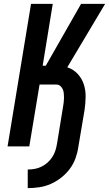

<svg xmlns="http://www.w3.org/2000/svg" viewBox="-20 -755 562 990"><path d="M123 215V119Q140 119 158 116Q176 113 193.5 104.5Q211 96 225 83.5Q239 71 249.5 55Q260 39 265.5 21.5Q271 4 274 -14L305 -204Q307 -215 308.5 -227Q310 -239 310 -250.5Q310 -262 309 -273.5Q308 -285 303.5 -295Q299 -305 290.5 -312Q282 -319 271 -319H184L131 0H19L140 -735H252L200 -416H216L398 -735H522L327 -408Q358 -398 380 -374.5Q402 -351 412 -320.5Q422 -290 421.5 -256Q421 -222 416 -188L384 2Q380 31 369.5 60.5Q359 90 340 115.5Q321 141 295.5 161Q270 181 241.5 193.5Q213 206 182.5 210.5Q152 215 123 215Z"/></svg>

Font: Iosevka SS18
Style: Bold Italic
Weight: 700
Italic angle: -9°
Monospace: yes
Designer: Belleve Invis
Foundry: Belleve Invis
Version: Version 25.1.1; ttfautohint (v1.8.4)